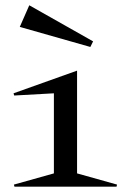

<svg xmlns="http://www.w3.org/2000/svg" viewBox="-20 -700 470 720"><path d="M269 -49.8 418.9 -7.8 417 0H34.2L32.2 -7.8L182.1 -49.8V-350.1L33.2 -341.8L30.8 -350.1L269 -435.1ZM54.2 -599.1 89.8 -680.2 329.1 -544.9 318.8 -523.9Z"/></svg>

Font: Halibut Exp
Style: Regular
Weight: 400
Width: 7
Designer: Matteo Maggi
Foundry: Collletttivo
Version: Version 3.080 | FøM Fix